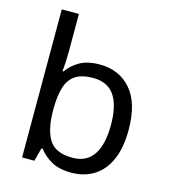

<svg xmlns="http://www.w3.org/2000/svg" viewBox="-114 -851 842 952"><g transform="rotate(15 307.5 -375.0)"><path d="M173 -575Q173 -541 171.5 -511.5Q170 -482 168 -465H173Q196 -499 236 -522Q276 -545 339 -545Q439 -545 499.5 -475.5Q560 -406 560 -268Q560 -176 532.5 -114Q505 -52 455 -21Q405 10 339 10Q276 10 236 -13Q196 -36 173 -68H166L148 0H85V-760H173ZM324 -472Q267 -472 234 -450.5Q201 -429 187 -384.5Q173 -340 173 -271V-267Q173 -168 205.5 -115.5Q238 -63 326 -63Q398 -63 433.5 -116Q469 -169 469 -269Q469 -370 433.5 -421Q398 -472 324 -472Z"/></g></svg>

Font: lmalayalam25
Style: Book
Weight: 400
Designer: Jelle Bosma - Monotype Design Team
Foundry: Monotype Imaging Inc.
Version: Version 2.003